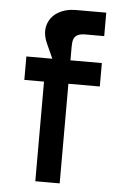

<svg xmlns="http://www.w3.org/2000/svg" viewBox="-53 -778 509 816"><g transform="rotate(5 201.5 -370.0)"><path d="M129 -438 194 -440 129 -584Q108 -629 118.5 -665Q129 -701 161.5 -720.5Q194 -740 237 -740H367V-640H287Q266 -640 254 -634Q242 -628 237.5 -616Q233 -604 233 -584V0H181H129ZM45 -525H367V-425H45Z"/></g></svg>

Font: Easer Grotesk Variable
Style: Regular
Weight: 400
Designer: Boardeaser, Bonnie Shaver-Troup, Thomas Jockin
Foundry: Lexend
Version: Version 1.001;Glyphs 3.1.2 (3151)